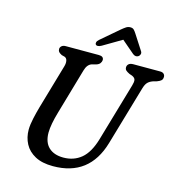

<svg xmlns="http://www.w3.org/2000/svg" viewBox="-130 -1023 1069 1151"><g transform="rotate(15 404.0 -448.0)"><path d="M532 -214 637.5 -576Q644 -597.5 642 -610.5Q640 -623.5 621.5 -632L604 -638Q587.5 -646 580.5 -652.8Q573.5 -659.5 573.5 -671Q573.5 -683.5 583 -691.8Q592.5 -700 610.5 -700H777.5Q792.5 -700 800.2 -692.8Q808 -685.5 808 -674.5Q808 -660 800.5 -652.5Q793 -645 774.5 -638L750 -631Q729.5 -623.5 718.5 -611.2Q707.5 -599 700 -573L593 -206.5Q528.5 15 303 15Q235.5 15 192 -8.5Q148.5 -32 127.5 -71.5Q106.5 -111 106.5 -159.5Q107 -191.5 115.8 -230.8Q124.5 -270 134.5 -305L215 -582Q220.5 -601 217.5 -616.5Q214.5 -632 201.5 -637L182.5 -642Q168 -649.5 162.8 -656Q157.5 -662.5 157.5 -674Q158 -684.5 166.8 -692.2Q175.5 -700 192 -700H397Q427.5 -700 427.5 -676.5Q427 -665.5 419.5 -655.8Q412 -646 395 -641L371 -635Q343 -626 332 -586.5L250.5 -305Q226.5 -223.5 226 -173.5Q226 -113 258.8 -82Q291.5 -51 350 -51Q414.5 -51 460.5 -89Q506.5 -127 532 -214ZM399.5 -758.5Q374 -744.5 364 -755.5Q359.5 -760 361.5 -769Q363.5 -778 374.5 -787.5L485 -882Q500 -894.5 511.5 -902Q523 -909.5 537.5 -909.5Q551.5 -909.5 559 -902Q566.5 -894.5 574.5 -882L635.5 -787.5Q641.5 -778 638.5 -769Q635.5 -760 629 -755.5Q612.5 -744.5 594.5 -758.5L515 -826.5Z"/></g></svg>

Font: Fraunces 9pt S100
Style: Italic
Weight: 400
Italic angle: -16°
Version: Version 1.000; ttfautohint (v1.8.3)